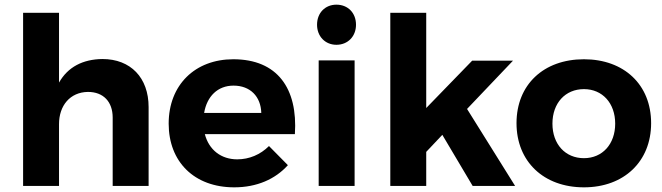

<svg xmlns="http://www.w3.org/2000/svg" viewBox="-20 -797 2839 823"><path d="M419 -544C335 -543 271 -510 233 -443V-742H79V0H233V-265C233 -344 280 -402 357 -403C423 -403 463 -361 463 -293V0H617V-338C617 -464 540 -544 419 -544Z M980 -543C816 -543 703 -433 703 -267C703 -104 812 6 984 6C1081 6 1160 -29 1214 -89L1133 -171C1096 -134 1048 -114 997 -114C928 -114 876 -154 858 -222H1244C1257 -418 1169 -543 980 -543ZM855 -313C867 -384 913 -430 981 -430C1052 -430 1098 -384 1100 -313Z M1422 -777C1374 -777 1339 -742 1339 -691C1339 -641 1374 -605 1422 -605C1471 -605 1506 -641 1506 -691C1506 -742 1471 -777 1422 -777ZM1346 -538V0H1500V-538Z M2006 0H2188L1982 -330L2179 -537H2004L1807 -334V-742H1653V0H1807V-146L1876 -219Z M2483 -543C2310 -543 2194 -434 2194 -269C2194 -105 2310 6 2483 6C2655 6 2771 -105 2771 -269C2771 -434 2655 -543 2483 -543ZM2483 -415C2562 -415 2617 -355 2617 -267C2617 -179 2562 -119 2483 -119C2403 -119 2348 -179 2348 -267C2348 -355 2403 -415 2483 -415Z"/></svg>

Font: Juman SemiBold
Style: Regular
Weight: 600
Designer: Bandar Raffah (Arabic) Julieta Ulanovsky (Latin)
Foundry: Caramella
Version: Version 5.022;PS 005.022;hotconv 1.0.88;makeotf.lib2.5.64775